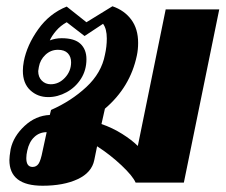

<svg xmlns="http://www.w3.org/2000/svg" viewBox="-20 -583 720 613"><path d="M10 -72Q10 -83 14 -107Q23 -148 58.5 -181Q94 -214 139 -216L143 -232Q207 -260 255.5 -305Q304 -350 315 -408Q321 -434 321 -460Q321 -491 309 -507L250 -468L193 -512Q173 -501 159 -484.5Q145 -468 139 -454Q157 -461 177 -461Q218 -461 237 -443Q256 -425 256 -394Q256 -359 238.5 -331.5Q221 -304 192.5 -288.5Q164 -273 134 -273Q100 -273 76.5 -295Q53 -317 53 -357Q53 -371 56 -387Q66 -439 102 -489.5Q138 -540 193 -562L256 -512L339 -563Q377 -550 399 -520.5Q421 -491 421 -446Q421 -425 417 -406Q396 -305 315 -236L304 -187Q339 -175 370 -155.5Q401 -136 420 -117L509 -553H680L567 0H413Q404 -21 368 -55Q332 -89 290 -116L281 -72Q273 -32 228 -11Q183 10 116 10Q10 10 10 -72ZM207 -384Q207 -402 196.5 -413Q186 -424 165 -424Q142 -424 125 -408Q108 -392 104 -369Q102 -359 102 -356Q102 -337 113.5 -325.5Q125 -314 142 -314Q168 -314 187.5 -335Q207 -356 207 -384ZM116 -101 129 -161Q106 -161 89.5 -145.5Q73 -130 67 -102Q64 -89 64 -78Q64 -50 84 -50Q96 -50 103 -60Q110 -70 116 -101Z"/></svg>

Font: Taviraj
Style: Bold Italic
Weight: 700
Italic angle: -12°
Designer: Katatrad Team
Foundry: CadsonDemak
Version: Version 1.001